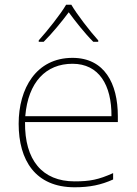

<svg xmlns="http://www.w3.org/2000/svg" viewBox="-20 -783 580 813"><path d="M282 -763H260C236 -722 181 -653 144 -612V-606H165C202 -643 243 -693 271 -731C299 -693 338 -643 375 -606H396V-612C359 -653 306 -722 282 -763ZM287 -538C133 -538 59 -408 59 -259C59 -104 130 10 296 10C360 10 408 0 459 -23V-50C397 -22 360 -15 296 -15C159 -15 84 -105 86 -266H479V-291C479 -430 422 -538 287 -538ZM287 -513C399 -513 453 -423 452 -291H87C99 -436 175 -513 287 -513Z"/></svg>

Font: Noto Sans Gujarati UI Thin
Style: Regular
Weight: 100
Designer: Jelle Bosma - Monotype Design Team, Universal Thirst
Foundry: Monotype Imaging Inc.
Version: Version 2.106